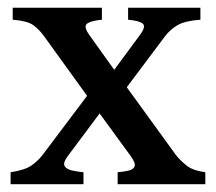

<svg xmlns="http://www.w3.org/2000/svg" viewBox="-20 -474 555 494"><path d="M7.3 0V-30.8Q44.9 -36.6 61.5 -48.6Q78.1 -60.5 89.4 -75.2L204.1 -227.5L93.3 -380.9Q80.6 -398.4 65.4 -409.4Q50.3 -420.4 12.7 -423.3V-454.1H242.2V-423.3Q212.4 -420.4 203.4 -412.6Q194.3 -404.8 211.4 -381.8L273.9 -294.4L338.4 -381.8Q356 -404.8 347.9 -412.6Q339.8 -420.4 309.6 -423.3V-454.1H495.6V-423.3Q456.1 -420.4 437 -409.4Q418 -398.4 404.8 -380.9L306.2 -249.5L432.6 -75.2Q443.8 -61 460 -48.1Q476.1 -35.2 508.3 -30.8V0H282.7V-30.8Q298.8 -32.2 311.3 -35.2Q323.7 -38.1 326.4 -46.4Q329.1 -54.7 316.4 -72.3L236.3 -182.1L154.3 -72.3Q141.6 -55.2 146.2 -46.9Q150.9 -38.6 165.3 -35.4Q179.7 -32.2 194.8 -30.8V0Z"/></svg>

Font: David Libre Medium
Style: Regular
Weight: 500
Designer: Ismar David, J. Victor Gaultney, Annie Olsen and Meir Sadan
Foundry: Monotype Imaging Inc. & SIL International
Version: Version 1.100; ttfautohint (v1.8.4.7-5d5b)